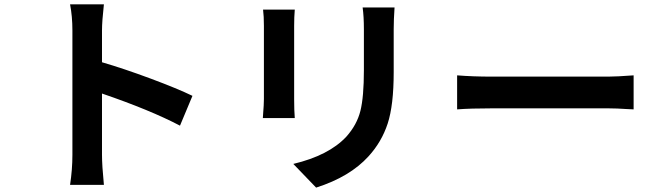

<svg xmlns="http://www.w3.org/2000/svg" viewBox="-20 -811 3040 887"><path d="M869.1 -368.2 811.5 -230.5Q673.8 -302.7 451.2 -378.9V-95.7Q451.2 -46.9 460 43H303.7Q314.5 -28.3 314.5 -95.7V-669.9Q314.5 -735.4 303.7 -791H460Q451.2 -711.9 451.2 -669.9V-523.4Q551.8 -494.1 676.3 -447.8Q800.8 -401.4 869.1 -368.2Z M1195.3 -766.6H1341.8Q1338.9 -732.4 1338.9 -691.4V-352.5Q1338.9 -300.8 1341.8 -265.6H1194.3Q1194.3 -271.5 1195.8 -288.6Q1197.3 -305.7 1198.2 -322.8Q1199.2 -339.8 1199.2 -353.5V-691.4Q1199.2 -736.3 1195.3 -766.6ZM1655.3 -776.4H1802.7Q1798.8 -719.7 1798.8 -675.8V-477.5Q1798.8 -325.2 1771 -240.2Q1743.2 -155.3 1682.6 -88.9Q1596.7 5.9 1440.4 55.7L1335 -53.7Q1499 -92.8 1580.1 -179.7Q1628.9 -234.4 1645 -298.8Q1661.1 -363.3 1661.1 -486.3V-675.8Q1661.1 -734.4 1655.3 -776.4Z M2091.8 -305.7V-462.9Q2164.1 -457 2252.9 -457H2790Q2828.1 -457 2907.2 -462.9V-305.7Q2900.4 -305.7 2877.4 -307.1Q2854.5 -308.6 2831.5 -309.6Q2808.6 -310.5 2790 -310.5H2252.9Q2153.3 -310.5 2091.8 -305.7Z"/></svg>

Font: Gen Shin Gothic Bold
Style: Bold
Weight: 700
Designer: [Source Han Sans]
Ryoko NISHIZUKA  (kana & ideographs); Paul D. Hunt (Latin, Greek & Cyrillic); Wenlong ZHANG  (bopomofo
Version: Version 1.002.20150607